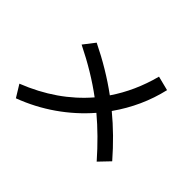

<svg xmlns="http://www.w3.org/2000/svg" viewBox="-153 -944 1170 1170"><g transform="rotate(45 432.0 -359.0)"><path d="M432.1 -347.2Q308.6 -439.5 148.4 -518.6L205.1 -591.8Q359.4 -516.6 488.8 -421.4Q577.1 -550.3 620.1 -713.9L712.9 -690.4Q672.4 -514.6 564.5 -362.3Q677.2 -269.5 783.2 -147.5L717.8 -79.1Q611.8 -199.7 506.3 -288.1Q424.8 -193.8 320.8 -121.3Q216.8 -48.8 96.7 -3.9L48.8 -82Q283.7 -174.3 432.1 -347.2Z"/></g></svg>

Font: Pretendard GOV Medium
Style: Regular
Weight: 500
Designer: Base glyphs from Inter by Rasmus Andersson; Hangeul glyphs from Noto Sans CJK(Source Han Sans) by Jang Soo-young and Kan
Foundry: Kil Hyung-jin
Version: Version 1.309